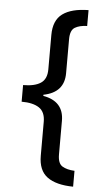

<svg xmlns="http://www.w3.org/2000/svg" viewBox="-61 -830 545 1001"><g transform="rotate(5 211.5 -330.0)"><path d="M55 -373Q115 -373 147 -394Q179 -415 179 -466V-646Q179 -723 225.5 -757Q272 -791 361 -792V-709Q321 -708 297 -693.5Q273 -679 273 -632V-454Q273 -353 165 -332V-326Q273 -307 273 -205V-29Q273 18 297 32.5Q321 47 361 49V132Q272 131 225.5 97Q179 63 179 -14V-192Q179 -243 147 -264.5Q115 -286 55 -286Z"/></g></svg>

Font: Noto Sans Bengali Medium
Style: Regular
Weight: 500
Designer: Jelle Bosma - Monotype Design Team
Foundry: Monotype Imaging Inc.
Version: Version 2.003; ttfautohint (v1.8.4.7-5d5b)